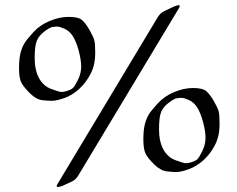

<svg xmlns="http://www.w3.org/2000/svg" viewBox="-20 -704 930 754"><path d="M205.6 19 599.6 -636.7Q609.9 -653.3 625 -660.2L659.7 -676.8Q675.3 -683.6 681.6 -683.6Q689.9 -683.6 682.1 -670.9L287.6 -15.1Q277.8 1.5 262.2 8.8L225.6 25.9Q213.4 30.3 207.5 30.3Q198.7 30.3 205.6 19ZM354 -495.1Q354 -450.2 336.4 -415.3Q318.8 -380.4 291.5 -355.2Q264.2 -330.1 233.2 -319.1Q202.1 -308.1 182.6 -308.1Q173.3 -308.1 148.4 -310.3Q123.5 -312.5 99.1 -336.2Q74.7 -359.9 64.7 -377.9Q54.7 -396 54.7 -435.1Q54.7 -474.1 60.8 -496.8Q66.9 -519.5 76.7 -535.2Q86.4 -550.8 111.8 -578.4Q137.2 -606 175.5 -621.8Q213.9 -637.7 250 -637.7Q288.1 -637.7 302.5 -625Q316.9 -612.3 332 -585.4Q347.2 -558.6 350.6 -544.9Q354 -531.2 354 -495.1ZM298.8 -442.4Q298.8 -468.8 289.1 -504.9Q279.3 -541 266.1 -561.8Q252.9 -582.5 233.4 -591.1Q213.9 -599.6 205.1 -599.6Q196.3 -599.6 185.8 -597.9Q175.3 -596.2 154.1 -580.1Q132.8 -564 124.5 -543.7Q116.2 -523.4 116.2 -476.1Q116.2 -428.7 133.1 -397.5Q149.9 -366.2 181.4 -354.5Q212.9 -342.8 222.2 -342.8Q231 -342.8 245.1 -347.4Q259.3 -352.1 266.4 -358.4Q273.4 -364.7 286.1 -390.4Q298.8 -416 298.8 -442.4ZM842.3 -215.3Q842.3 -170.4 824.7 -135.5Q807.1 -100.6 779.8 -75.7Q752.4 -50.8 721.4 -39.6Q690.4 -28.3 670.9 -28.3Q661.6 -28.3 636.7 -30.8Q611.8 -33.2 587.4 -56.6Q563 -80.1 553 -98.1Q543 -116.2 543 -155.3Q543 -194.3 549.1 -217Q555.2 -239.7 564.9 -255.4Q574.7 -271 600.1 -298.6Q625.5 -326.2 663.8 -342.3Q702.1 -358.4 738.3 -358.4Q776.4 -358.4 790.8 -345.5Q805.2 -332.5 820.6 -305.7Q835.9 -278.8 839.1 -265.1Q842.3 -251.5 842.3 -215.3ZM787.1 -162.6Q787.1 -189 777.3 -225.1Q767.6 -261.2 754.4 -282Q741.2 -302.7 721.7 -311.3Q702.1 -319.8 693.4 -319.8Q684.6 -319.8 674.1 -318.1Q663.6 -316.4 642.3 -300.3Q621.1 -284.2 612.8 -264.2Q604.5 -244.1 604.5 -196.3Q604.5 -148.9 621.3 -117.7Q638.2 -86.4 669.7 -74.7Q701.2 -63 710.4 -63Q719.2 -63 733.6 -67.6Q748 -72.3 754.9 -78.6Q761.7 -85 774.4 -110.6Q787.1 -136.2 787.1 -162.6Z"/></svg>

Font: Eadui
Style: Medium
Weight: 500
Designer: Peter S. Baker
Version: Version 1.1